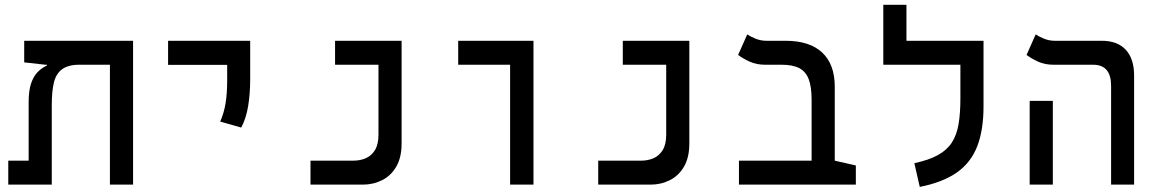

<svg xmlns="http://www.w3.org/2000/svg" viewBox="-20 -752 4728 782"><path d="M522 0H427.7V-585.9H522ZM170.9 -484.9V-520.5L308.6 -488.8Q259.3 -488.8 233.9 -470.7Q208.5 -452.6 199.7 -416.5Q190.9 -380.4 190.9 -326.2V0H96.7V-335.4Q96.7 -382.3 106.4 -411.6Q116.2 -440.9 133.1 -458.3Q149.9 -475.6 170.9 -484.9ZM521.5 -585.9V-488.3H165L78.6 -498V-585.9ZM169.9 -97.7V0H13.7V-97.7Z M962.4 -232.4 877 -256.8Q892.6 -293 898.9 -332.3Q905.3 -371.6 905.3 -428.2V-585.9H999V-428.2Q999 -371.6 990.7 -320.3Q982.4 -269 962.4 -232.4ZM664.6 -487.8V-585.9H999V-487.8Z M1244.6 0V-97.7H1420.4Q1447.3 -97.7 1470.2 -107.7Q1493.2 -117.7 1507.3 -140.9Q1521.5 -164.1 1521.5 -203.6V-585.9H1615.7V-168Q1615.7 -110.8 1594.2 -73.7Q1572.8 -36.6 1536.6 -18.3Q1500.5 0 1457 0ZM1344.7 -488.3V-585.9H1604V-488.3Z M2057.6 0V-585.9H2152.8V0ZM1846.2 -488.3V-585.9H2152.3V-488.3Z M2416.5 0V-97.7H2592.3Q2619.1 -97.7 2642.1 -107.7Q2665 -117.7 2679.2 -140.9Q2693.4 -164.1 2693.4 -203.6V-585.9H2787.6V-168Q2787.6 -110.8 2766.1 -73.7Q2744.6 -36.6 2708.5 -18.3Q2672.4 0 2628.9 0ZM2516.6 -488.3V-585.9H2775.9V-488.3Z M3465.8 -78.1V0H2989.7V-97.7H3379.4ZM3379.9 -398.9V0H3285.6V-345.7Q3285.6 -398.4 3273.7 -429.7Q3261.7 -460.9 3235.1 -474.6Q3208.5 -488.3 3164.1 -488.3H3097.2Q3061.5 -488.3 3033.9 -500.7Q3006.3 -513.2 2986.3 -528.3L3023.4 -611.8Q3034.7 -604 3056.2 -595Q3077.6 -585.9 3101.1 -585.9H3179.7Q3277.3 -585.9 3328.6 -538.1Q3379.9 -490.2 3379.9 -398.9Z M3985.8 -585.9V-488.3H3577.6V-585.9ZM3671.9 -548.8H3577.6V-732.4H3671.9ZM3891.6 -585.9H3985.8V-318.4Q3985.8 -222.2 3960 -155.8Q3934.1 -89.4 3877 -49.3Q3819.8 -9.3 3726.1 9.3L3704.1 -87.4Q3763.7 -100.1 3800.5 -120.6Q3837.4 -141.1 3857.2 -172.1Q3877 -203.1 3884.3 -247.1Q3891.6 -291 3891.6 -351.1Z M4505.4 0V-402.3Q4505.4 -488.3 4432.6 -488.3H4272Q4235.8 -488.3 4208.5 -500.7Q4181.2 -513.2 4161.1 -528.3L4198.2 -611.8Q4209.5 -604 4231 -595Q4252.4 -585.9 4275.9 -585.9H4467.3Q4531.2 -585.9 4565.2 -549.3Q4599.1 -512.7 4599.1 -444.3V0ZM4173.8 0V-341.3H4268.1V0Z"/></svg>

Font: Cascadia Code
Style: Regular
Weight: 400
Designer: Aaron Bell
Foundry: Saja Typeworks
Version: Version 2404.023